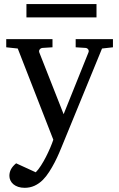

<svg xmlns="http://www.w3.org/2000/svg" viewBox="-20 -669 570 918"><path d="M467.8 -437 275.9 30.8Q271 43 262.2 63.5Q253.4 84 241.5 107.2Q229.5 130.4 215.1 152.8Q200.7 175.3 185.1 190.9Q167 209 145.3 219Q123.5 229 98.1 229Q80.6 229 66.9 224.4Q53.2 219.7 43.9 211.9Q34.7 204.1 29.8 193.6Q24.9 183.1 24.9 171.9Q24.9 154.8 32.5 140.4Q40 126 57.1 111.8L150.9 154.8Q163.1 142.6 175.8 122.8Q188.5 103 199.7 81.1Q210.9 59.1 220.2 37.4Q229.5 15.6 234.9 -1L64.9 -437L9.8 -442.9V-481.9H231V-442.9L183.1 -439.9Q174.8 -439 169.9 -432.6Q165 -426.3 168 -418L284.2 -123L402.8 -418Q406.2 -425.8 401.9 -432.4Q397.5 -439 389.2 -439.9L341.8 -442.9V-481.9H520V-442.9ZM106.4 -585.9V-649.4H441.4V-585.9Z"/></svg>

Font: Charis SIL Phon
Style: Regular
Weight: 400
Foundry: SIL International
Version: Version 5.000